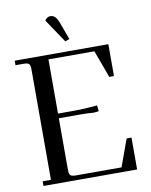

<svg xmlns="http://www.w3.org/2000/svg" viewBox="-97 -979 827 1050"><g transform="rotate(-10 316.5 -454.0)"><path d="M22 -677V-702H542V-525H516L460 -677H205V-376H280Q353 -376 423 -383L426 -355V-350L398 -347Q368 -350 321 -350H205V-66Q205 -41 212 -33.5Q219 -26 244 -26H496L551 -177H578V0H58V-26H104V-637Q104 -662 97 -669.5Q90 -677 65 -677ZM225 -889Q238 -908 255 -908Q272 -908 282.5 -897Q293 -886 303 -859L337 -767L313 -758Z"/></g></svg>

Font: Dihjauti
Style: Bold
Weight: 700
Designer: T. Christopher White
Version: Version 3.0.0